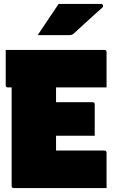

<svg xmlns="http://www.w3.org/2000/svg" viewBox="-20 -953 590 973"><path d="M50 0Q39 0 39 -11V-510H20Q9 -510 9 -521V-700H509Q520 -700 520 -689V-510H264V-435H449Q460 -435 460 -424V-265H264V-190H509Q520 -190 520 -179V0ZM277 -933H493Q499 -933 501.5 -926.5Q504 -920 499 -915Q472 -891 450 -871Q428 -851 405.5 -830.5Q383 -810 353 -782Q345 -775 330 -775H171Q198 -815 223.5 -853.5Q249 -892 277 -933Z"/></svg>

Font: Recursive Sn Lnr St XBk
Style: Regular
Weight: 1000
Version: Version 1.079;hotconv 1.0.112;makeotfexe 2.5.65598; ttfautoh